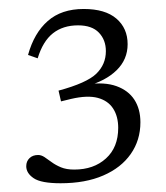

<svg xmlns="http://www.w3.org/2000/svg" viewBox="-20 -710 370 428"><path d="M115 -301.5Q71.5 -301.5 55 -312.8Q38.5 -324 38.5 -339.5Q38.5 -350.5 45.8 -357.5Q53 -364.5 65 -364.5Q72 -364.5 79.2 -359.8Q86.5 -355 95.2 -348.5Q104 -342 116 -337Q128 -332 145.5 -332Q189 -332 216.2 -356.8Q243.5 -381.5 243.5 -425Q243.5 -450.5 232.2 -468Q221 -485.5 198 -491.8Q175 -498 138.5 -489.5L116 -484L110.5 -508Q173.5 -525 194.8 -545.8Q216 -566.5 216 -596Q216 -621 200.5 -637.2Q185 -653.5 154 -653.5Q120.5 -653.5 98 -635.8Q75.5 -618 64 -580L42.5 -587.5Q56 -636.5 86.5 -663.2Q117 -690 166.5 -690Q214.5 -690 239.5 -668.5Q264.5 -647 264.5 -611.5Q264.5 -577.5 240 -553.5Q215.5 -529.5 173 -518L174 -522Q213 -527.5 239.5 -518Q266 -508.5 279.5 -487.8Q293 -467 293 -437.5Q293 -397.5 271.5 -366.8Q250 -336 210.2 -318.8Q170.5 -301.5 115 -301.5Z"/></svg>

Font: Newsreader Light
Style: Regular
Weight: 300
Designer: Hugues Gentile
Foundry: Production Type
Version: Version 1.003